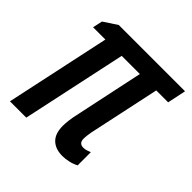

<svg xmlns="http://www.w3.org/2000/svg" viewBox="-149 -662 792 792"><g transform="rotate(45 246.5 -266.5)"><path d="M323.7 6.8Q283.2 6.8 260.3 -15.4Q237.3 -37.6 237.3 -83Q237.3 -97.7 239.7 -116.7Q242.2 -135.7 246.6 -154.8L311 -458.5H205.1L106.9 0H11.7L109.9 -458.5H38.1L47.4 -501L106.4 -540H493.2L476.1 -458.5H406.7L339.8 -145.5Q337.9 -134.8 336.7 -125.2Q335.4 -115.7 335.4 -106Q335.4 -78.6 361.3 -78.6Q370.1 -78.6 379.4 -81.5Q388.7 -84.5 396 -87.4V-10.7Q379.9 -2 360.6 2.4Q341.3 6.8 323.7 6.8Z"/></g></svg>

Font: Open Sans Condensed SemiBold
Style: Italic
Weight: 600
Width: 3
Italic angle: -12°
Designer: Monotype Design Team
Foundry: Monotype Imaging Inc.
Version: Version 3.000; ttfautohint (v1.8.4)